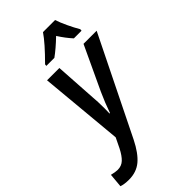

<svg xmlns="http://www.w3.org/2000/svg" viewBox="-385 -847 1169 1169"><g transform="rotate(-45 199.5 -263.0)"><path d="M-84 231 -76 141Q-44 149 -25 149Q8 149 30.5 128Q53 107 75 64L106 0L56 -541H162L179 -273Q183 -232 183 -173Q183 -142 182 -129H186Q209 -195 238 -259L370 -541H483L173 88Q134 166 90 203Q46 240 -19 240Q-58 240 -84 231ZM116 -618Q208 -710 246 -766H350Q360 -735 380 -692.5Q400 -650 419 -618L418 -606H352Q318 -643 286 -693Q230 -639 184 -606H115Z"/></g></svg>

Font: Noto Sans UI NarrowMedium
Style: Italic
Weight: 500
Width: 4
Italic angle: -12°
Designer: Monotype Design Team
Foundry: Monotype Imaging Inc.
Version: Version 1.001